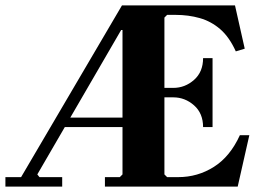

<svg xmlns="http://www.w3.org/2000/svg" viewBox="-40 -690 966 710"><path d="M180 -255H506V-220H180ZM847 -190H882L839 0H348V-35H403L413 -45V-579H408L98 -45L106 -35H190V0H-20V-35H38L411 -670H829L865 -510L832 -500Q808 -553 774.5 -582Q741 -611 699 -623Q657 -635 609 -635H578L568 -625V-365H601Q644 -365 677.5 -394.5Q711 -424 711 -475H746V-220H711Q711 -271 677.5 -300.5Q644 -330 601 -330H568V-45L578 -35H619Q691 -35 751 -73Q811 -111 847 -190Z"/></svg>

Font: Brygada 1918
Style: Bold
Weight: 700
Designer: Mateusz Machalski | Borys Kosmynka | Przemek Hoffer
Foundry: NIEPODLEGLA 2018
Version: Version 3.006